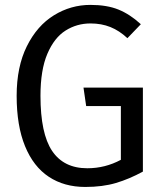

<svg xmlns="http://www.w3.org/2000/svg" viewBox="-20 -737 655 769"><path d="M46.7 -353.3Q46.7 -469.7 87.7 -552.1Q128.7 -634.4 196.2 -675.9Q263.6 -717.4 342.1 -717.4Q408.2 -717.4 454.4 -698.7Q500.5 -680 544.1 -640L490.3 -584.1Q457.9 -614.4 422.1 -628.7Q386.2 -643.1 342.6 -643.1Q287.7 -643.1 242.6 -614.6Q197.4 -586.2 169.7 -521.5Q142.1 -456.9 142.1 -353.3Q142.1 -202.1 188.7 -132.6Q235.4 -63.1 329.7 -63.1Q401 -63.1 464.1 -96.9V-312.3H325.1L314.4 -386.2H552.3V-49.7Q497.9 -20 444.4 -4.1Q390.8 11.8 321.5 11.8Q236.9 11.8 175.4 -29Q113.8 -69.7 80.3 -151.5Q46.7 -233.3 46.7 -353.3Z"/></svg>

Font: Fira Code Fixed
Style: Regular
Weight: 400
Monospace: yes
Designer: Carrois Corporate, Edenspiekermann AG, Nikita Prokopov
Foundry: Carrois Corporate, Edenspiekermann AG, Nikita Prokopov
Version: Version 5.002